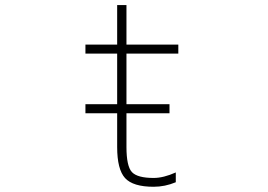

<svg xmlns="http://www.w3.org/2000/svg" viewBox="-20 -713 1040 745"><path d="M311.5 -273.4V-308.6H434.6V-504.9H311.5V-540H434.6V-693.4H470.7V-540H671.9V-504.9H470.7V-308.6H637.7V-273.4H470.7V-142.6Q470.7 -67.4 492.2 -44.9Q513.7 -22.5 576.2 -22.5Q614.3 -22.5 662.1 -43.9V-5.9Q620.1 11.7 576.2 11.7Q496.1 11.7 465.3 -22Q434.6 -55.7 434.6 -142.6V-273.4Z"/></svg>

Font: GenEi Gothic M ExtraLight
Style: Regular
Weight: 200
Designer: o_tamon (Modified); [Source Han Sans]
Ryoko NISHIZUKA  (kana & ideographs); Paul D. Hunt (Latin, Greek & Cyrillic); Wenl
Version: Version 1.1a;Original Version 1.004